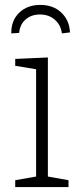

<svg xmlns="http://www.w3.org/2000/svg" viewBox="-20 -762 327 782"><path d="M259 -28V0H42V-28L127 -43V-480L42 -494V-522L175 -528V-43ZM144 -742Q197 -742 230 -710.5Q263 -679 265 -630L232 -626Q228 -660 203.5 -681.5Q179 -703 143 -703Q107 -703 84 -682.5Q61 -662 58 -628L26 -626Q25 -678 58 -710Q91 -742 144 -742Z"/></svg>

Font: Bitter Light
Style: Regular
Weight: 300
Designer: Sol Matas, and Bitter project Authors
Foundry: Sol Matas
Version: Version 2.001